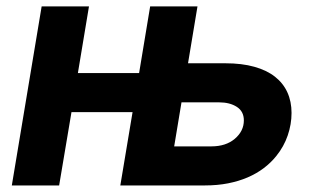

<svg xmlns="http://www.w3.org/2000/svg" viewBox="-20 -565 959 585"><path d="M604.4 0H346.6L383.9 -223.4H197.8L160.2 0H16L106.9 -545.5H251.1L217.3 -342.3H403.8L437.5 -545.5H581.7L552.9 -372.2H666.5Q717 -372.2 755 -361.5Q793 -350.9 818 -331.1Q843 -311.4 855.6 -283.6Q868.3 -255.7 868.3 -220.9Q868.3 -186.4 856.7 -152.5Q845.2 -118.6 821.7 -89.5Q805.4 -69.2 783.6 -52.7Q761.7 -36.2 734.6 -24.5Q707.4 -12.8 674.9 -6.4Q642.4 0 604.4 0ZM623.9 -119Q668 -119 695.3 -142Q723 -165.5 723 -198.2Q723 -225.5 701.7 -239.3Q680.4 -253.2 647 -253.2H533L510.7 -119Z"/></svg>

Font: Linik Sans
Style: Bold Italic
Weight: 700
Italic angle: 9°
Designer: Fonts by Rasmus Andersson / Changes by Cristiano Sobral with parts from Marc Monis
Foundry: rsms
Version: Version 3.020; ttfautohint (v1.6)